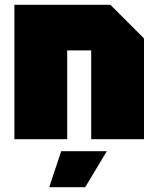

<svg xmlns="http://www.w3.org/2000/svg" viewBox="-20 -580 660 800"><path d="M40 0V-560H440L580 -420V0H360V-370H260V0ZM185 200 235 50H425L335 200Z"/></svg>

Font: Tektur Black
Style: Regular
Weight: 900
Designer: Adam Jagosz
Foundry: Adam Jagosz
Version: Version 1.005;gftools[0.9.30]